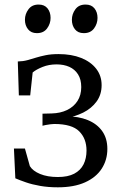

<svg xmlns="http://www.w3.org/2000/svg" viewBox="-20 -790 521 820"><path d="M227 10Q186 10 151.8 4Q117.5 -2 90.8 -11.2Q64 -20.5 45.5 -28.5L39.5 -155.5H86.5L107.5 -80.5Q120 -60 151.2 -47Q182.5 -34 227 -34Q270 -34 297 -48.2Q324 -62.5 336.8 -88Q349.5 -113.5 349.5 -147Q349.5 -198 318.2 -229.2Q287 -260.5 211.5 -260.5Q205.5 -260.5 194.8 -259.2Q184 -258 174.5 -256Q165 -254 161.5 -253V-304.5L201 -305.5Q238 -306.5 266.2 -320Q294.5 -333.5 310.8 -358.5Q327 -383.5 327 -418Q327 -451 313.2 -472.5Q299.5 -494 276 -504.5Q252.5 -515 221.5 -515Q189 -515 162 -504.2Q135 -493.5 119.5 -480.5L109 -382.5H60.5L56 -527.5Q78.5 -528 96.8 -533Q115 -538 133.5 -543.8Q152 -549.5 175 -554.2Q198 -559 230 -559Q285.5 -559 326.8 -542.5Q368 -526 391 -496.2Q414 -466.5 414 -426.5Q414 -386 392.5 -356.5Q371 -327 335.5 -309.2Q300 -291.5 258 -285.5L261.5 -293.5Q315 -293.5 354.8 -277.2Q394.5 -261 416.5 -230Q438.5 -199 438.5 -154Q438.5 -107 414.5 -69.8Q390.5 -32.5 343.2 -11.2Q296 10 227 10ZM137 -648.5Q113 -648.5 99.8 -665Q86.5 -681.5 86.5 -705.5Q86.5 -730 101.5 -750.2Q116.5 -770.5 144.5 -770.5H145.5Q170 -770.5 183 -754.2Q196 -738 196 -713.5Q196 -689 181.2 -668.8Q166.5 -648.5 138 -648.5ZM337.5 -648.5Q313 -648.5 300 -665Q287 -681.5 287 -705.5Q287 -730 301.8 -750.2Q316.5 -770.5 345 -770.5H346Q370.5 -770.5 383.5 -754.2Q396.5 -738 396.5 -713.5Q396.5 -689 381.8 -668.8Q367 -648.5 338.5 -648.5Z"/></svg>

Font: Merriweather 36pt Light
Style: Regular
Weight: 300
Designer: Eben Sorkin
Foundry: Eben Sorkin
Version: Version 2.100